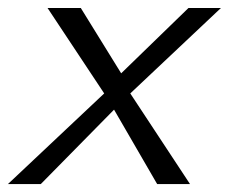

<svg xmlns="http://www.w3.org/2000/svg" viewBox="-20 -465 578 485"><path d="M0 0 243.2 -229 100.1 -444.8H184.1L286.1 -279.8L456.1 -444.8H538.1L309.1 -229L460 0H377L268.1 -188L83 0Z"/></svg>

Font: CMU Sans Serif
Style: Oblique
Weight: 500
Italic angle: -12°
Version: Version 0.7.0